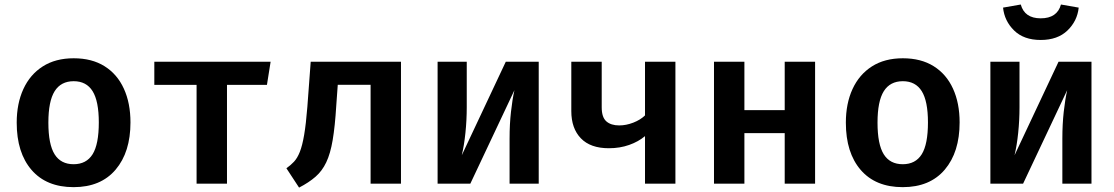

<svg xmlns="http://www.w3.org/2000/svg" viewBox="-20 -818 4963 855"><path d="M308.2 -558.5Q389.2 -558.5 445.6 -523.1Q502.1 -487.7 531.5 -423.3Q561 -359 561 -272.8Q561 -140.5 494.9 -62.6Q428.7 15.4 307.7 15.4Q186.7 15.4 120.5 -61.3Q54.4 -137.9 54.4 -271.8Q54.4 -356.9 84.1 -421.5Q113.8 -486.2 170.5 -522.3Q227.2 -558.5 308.2 -558.5ZM308.2 -456.4Q251.3 -456.4 223.3 -411.8Q195.4 -367.2 195.4 -271.8Q195.4 -175.4 223.1 -131Q250.8 -86.7 307.7 -86.7Q364.6 -86.7 392.3 -131Q420 -175.4 420 -272.8Q420 -367.7 392.3 -412.1Q364.6 -456.4 308.2 -456.4Z M1185.1 -543.1 1168.7 -440H990.8V0H855.4V-440H667.2V-543.1Z M1765.6 -543.1V0H1630.3V-440.5H1484.1L1477.4 -347.2Q1471.8 -255.4 1461.5 -194.6Q1451.3 -133.8 1432.8 -95.1Q1414.4 -56.4 1384.9 -30.8Q1355.4 -5.1 1311.8 17.4L1255.4 -68.7Q1274.4 -82.1 1289.2 -97.9Q1304.1 -113.8 1315.1 -141.5Q1326.2 -169.2 1334.4 -217.2Q1342.6 -265.1 1348.7 -342.1L1363.6 -543.1Z M2379 -543.1V0H2249.2V-201Q2249.2 -264.6 2255.4 -319.7Q2261.5 -374.9 2270.8 -416.4L2074.4 0H1928.7V-543.1H2058.5V-340.5Q2058.5 -282.6 2052.6 -226.2Q2046.7 -169.7 2036.4 -126.7L2232.3 -543.1Z M2987.7 -543.1V0H2852.3V-211.8Q2823.1 -187.2 2781.8 -172.6Q2740.5 -157.9 2691.3 -157.9Q2609.2 -157.9 2566.7 -202.1Q2524.1 -246.2 2524.1 -323.1V-543.1H2659.5V-340Q2659.5 -295.9 2680 -277.7Q2700.5 -259.5 2737.4 -259.5Q2768.2 -259.5 2800 -271.8Q2831.8 -284.1 2852.3 -304.1V-543.1Z M3474.4 0V-225.1H3294.9V0H3159.5V-543.1H3294.9V-327.7H3474.4V-543.1H3609.7V0Z M4000.5 -558.5Q4081.5 -558.5 4137.9 -523.1Q4194.4 -487.7 4223.8 -423.3Q4253.3 -359 4253.3 -272.8Q4253.3 -140.5 4187.2 -62.6Q4121 15.4 4000 15.4Q3879 15.4 3812.8 -61.3Q3746.7 -137.9 3746.7 -271.8Q3746.7 -356.9 3776.4 -421.5Q3806.2 -486.2 3862.8 -522.3Q3919.5 -558.5 4000.5 -558.5ZM4000.5 -456.4Q3943.6 -456.4 3915.6 -411.8Q3887.7 -367.2 3887.7 -271.8Q3887.7 -175.4 3915.4 -131Q3943.1 -86.7 4000 -86.7Q4056.9 -86.7 4084.6 -131Q4112.3 -175.4 4112.3 -272.8Q4112.3 -367.7 4084.6 -412.1Q4056.9 -456.4 4000.5 -456.4Z M4840.5 -543.1V0H4710.8V-201Q4710.8 -264.6 4716.9 -319.7Q4723.1 -374.9 4732.3 -416.4L4535.9 0H4390.3V-543.1H4520V-340.5Q4520 -282.6 4514.1 -226.2Q4508.2 -169.7 4497.9 -126.7L4693.8 -543.1ZM4614.4 -640Q4539 -640 4495.9 -682.3Q4452.8 -724.6 4446.7 -784.1L4525.6 -797.9Q4542.6 -736.4 4614.4 -736.4Q4687.7 -736.4 4704.6 -797.9L4783.6 -784.1Q4777.4 -724.6 4733.6 -682.3Q4689.7 -640 4614.4 -640Z"/></svg>

Font: Fira Code SemiBold
Style: Regular
Weight: 600
Designer: Carrois Corporate, Edenspiekermann AG, Nikita Prokopov
Foundry: Carrois Corporate, Edenspiekermann AG, Nikita Prokopov
Version: Version 6.002